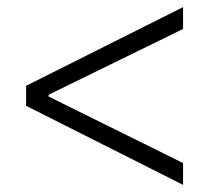

<svg xmlns="http://www.w3.org/2000/svg" viewBox="-20 -592 605 537"><path d="M492 -75V-136L116 -322V-327L492 -511V-572L53 -352V-296Z"/></svg>

Font: Fixel Display Light
Style: Regular
Weight: 300
Designer: AlfaBravo + MacPaw
Foundry: Kyrylo Tkachov, Marchela Mozhyna, Serhii Makarenko, Maria Weinstein, Zakhar Kryvoshyya
Version: Version 1.211